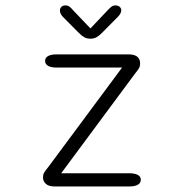

<svg xmlns="http://www.w3.org/2000/svg" viewBox="-20 -672 659 692"><path d="M135 -32.5Q135 -43 139.5 -50.5Q144 -58 154 -70L420 -428.5H184Q163.5 -428.5 153 -434.8Q142.5 -441 142.5 -452.5Q142.5 -463.5 153 -469.8Q163.5 -476 184 -476H443.5Q464 -476 474.5 -467.8Q485 -459.5 485 -443.5Q485 -433.5 480.8 -426Q476.5 -418.5 466.5 -406.5L200.5 -47.5H446Q466 -47.5 476.8 -41.5Q487.5 -35.5 487.5 -24Q487.5 -12.5 476.8 -6.2Q466 0 446 0H176.5Q156 0 145.5 -9.2Q135 -18.5 135 -32.5ZM405 -611.5 349 -555Q338 -543.5 328.2 -538Q318.5 -532.5 305.5 -532.5Q293 -532.5 283.2 -538Q273.5 -543.5 262.5 -555L206.5 -611.5Q196 -622.5 196 -634Q196 -642 201.2 -647.2Q206.5 -652.5 215.5 -652.5Q224.5 -652.5 230.2 -648.2Q236 -644 244 -634.5L306 -569.5L367.5 -634.5Q375.5 -643 381.5 -647.8Q387.5 -652.5 396 -652.5Q405.5 -652.5 411.2 -647.5Q417 -642.5 417 -635Q417 -624 405 -611.5Z"/></svg>

Font: Sono ExtraLight Monospace Light
Style: Regular
Weight: 300
Version: Version 2.112